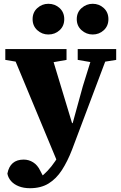

<svg xmlns="http://www.w3.org/2000/svg" viewBox="-20 -759 641 1013"><path d="M138 234Q105 234 79.5 224Q54 214 38.5 196.5Q23 179 19 157Q26 120 47.5 101.5Q69 83 105 83Q132 83 155 97.5Q178 112 192 141L216 187L180 186L191 178Q210 164 231 142Q252 120 271.5 91Q291 62 304 28L330 -40L346 -46L417 -304L478 -500H560L360 31Q336 93 306.5 138.5Q277 184 236.5 209Q196 234 138 234ZM285 101 35 -500H242L360 -110L388 -100ZM8 -443V-500H331V-443L240 -427H104ZM390 -443V-500H593V-443L499 -428H478ZM235 -577Q202 -577 177 -599.5Q152 -622 152 -658Q152 -694 177 -716.5Q202 -739 235 -739Q270 -739 294.5 -716.5Q319 -694 319 -658Q319 -622 294.5 -599.5Q270 -577 235 -577ZM469 -577Q436 -577 410.5 -599.5Q385 -622 385 -658Q385 -694 410.5 -716.5Q436 -739 469 -739Q503 -739 527.5 -716.5Q552 -694 552 -658Q552 -622 527.5 -599.5Q503 -577 469 -577Z"/></svg>

Font: Source Serif 4 ExtraBold
Style: Regular
Weight: 800
Designer: Frank Grießhammer
Foundry: Adobe Systems Incorporated
Version: Version 4.004;hotconv 1.0.116;makeotfexe 2.5.65601